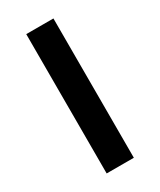

<svg xmlns="http://www.w3.org/2000/svg" viewBox="-147 -598 543 651"><g transform="rotate(-30 124.5 -272.5)"><path d="M71.3 0V-545.4H177.7V0Z"/></g></svg>

Font: Karasuma Gothic
Style: Regular
Weight: 500
Designer: Rasmus Andersson / Ryoko Nishizuka
Foundry: Genbu
Version: Version 1.00